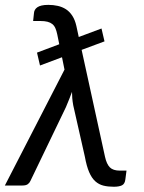

<svg xmlns="http://www.w3.org/2000/svg" viewBox="-48 -742 574 768"><path d="M458 -59.5 453.5 -25Q451.5 -6.5 440 -0.8Q428.5 5 407 5Q384 5 365.8 0.5Q347.5 -4 333.2 -16.8Q319 -29.5 308.8 -53Q298.5 -76.5 291.5 -115L245 -320.5Q242 -337 241 -350Q240 -363 240 -374.5Q235 -361 229 -345.8Q223 -330.5 215.5 -313L73.5 -18Q70 -10 62.8 -5Q55.5 0 42 0H-28.5L210 -463.5L200 -513L112 -480L100 -531.5L189 -565L181 -604.5Q178 -619 173.5 -629.2Q169 -639.5 161.2 -645.8Q153.5 -652 142 -655Q130.5 -658 113.5 -658H84.5L88 -690.5Q88.5 -697 91.8 -702.8Q95 -708.5 101.5 -713Q108 -717.5 118.8 -720Q129.5 -722.5 145.5 -722.5Q165 -722.5 183 -718.5Q201 -714.5 215.8 -705Q230.5 -695.5 241.2 -679Q252 -662.5 257.5 -638L267 -594L358 -628L370 -576.5L278.5 -542.5L372 -115Q378.5 -85.5 391.5 -72.5Q404.5 -59.5 431.5 -59.5Z"/></svg>

Font: Lato 2
Style: Italic
Weight: 400
Italic angle: -7°
Designer: Lukasz Dziedzic with Adam Twardoch and Botio Nikoltchev
Foundry: tyPoland Lukasz Dziedzic
Version: Version 2.015; 2015-08-06; http://www.latofonts.com/